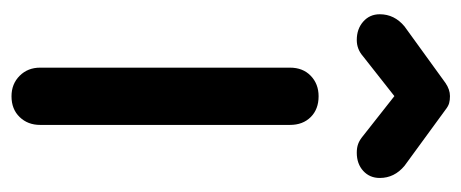

<svg xmlns="http://www.w3.org/2000/svg" viewBox="-260 -562 821 342"><g transform="rotate(90 151.0 -390.5)"><path d="M151 0Q129 0 114.5 -14.5Q100 -29 100 -51V-496Q100 -519 114.5 -533Q129 -547 151 -547Q174 -547 188 -533Q202 -519 202 -496V-51Q202 -29 188 -14.5Q174 0 151 0ZM50.8 -615Q31 -615 18 -626.5Q4.9 -638 4.9 -656Q4.9 -682 26.5 -700L127.3 -773Q139 -781 150.7 -781Q157.9 -781 163.3 -779.5Q168.7 -778 175 -773L274.9 -700Q296.5 -682 296.5 -656Q296.5 -638 283.9 -626.5Q271.3 -615 251.5 -615Q242.5 -615 235.8 -617.5Q229 -620 221.8 -626L150.7 -682L79.6 -626Q67 -615 50.8 -615Z"/></g></svg>

Font: Comfortaa
Style: Bold
Weight: 700
Designer: Johan Aakerlund
Foundry: Johan Aakerlund
Version: Version 3.104; ttfautohint (v1.8.1.43-b0c9)